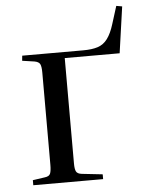

<svg xmlns="http://www.w3.org/2000/svg" viewBox="-50 -715 561 756"><g transform="rotate(-5 230.5 -337.5)"><path d="M51 0V-20L99 -27Q116 -29 120.5 -39.5Q125 -50 125 -75V-439Q125 -463 120 -472.5Q115 -482 98 -485L50 -492L52 -512H293Q328 -512 351 -519.5Q374 -527 389.5 -548Q405 -569 416 -605L438 -675L461 -671L435 -488H218V-71Q218 -49 223 -39.5Q228 -30 245 -28L327 -19V0Z"/></g></svg>

Font: Literata 60pt
Style: Regular
Weight: 400
Designer: Latin by Veronika Burian and Jose Scaglione. Greek by Irene Vlachou. Cyrillic by Vera Evstafieva.
Foundry: TypeTogether
Version: Version 3.002